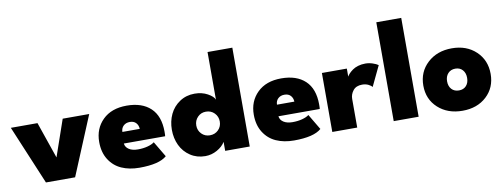

<svg xmlns="http://www.w3.org/2000/svg" viewBox="-59 -996 3457 1316"><g transform="rotate(-10 1670.0 -338.0)"><path d="M2.5 -410.5H188L275.5 -156.5L363.5 -410.5H548L377.5 0H174.5Z M746.5 -170Q749.5 -144 773.2 -128.8Q797 -113.5 835.5 -113.5Q872.5 -113.5 903.2 -121.8Q934 -130 950 -143L1014.5 -34.5Q962 12 824 12Q753.5 12 699.8 -12Q646 -36 614 -86.8Q582 -137.5 582 -209.5Q582 -302.5 643 -362.5Q704 -422.5 810 -422.5Q916.5 -422.5 976 -366.5Q1035.5 -310.5 1035.5 -201.5Q1035.5 -174.5 1034 -170ZM871.5 -250Q870.5 -275.5 855.2 -292Q840 -308.5 812.5 -308.5Q785 -308.5 768 -292.5Q751 -276.5 750.5 -250Z M1593 0H1422V-62.5Q1403.5 -31.5 1364.8 -9.8Q1326 12 1282.5 12Q1224 12 1178.8 -18Q1133.5 -48 1110.2 -97Q1087 -146 1087 -205Q1087 -264 1110.2 -313Q1133.5 -362 1178.8 -392.2Q1224 -422.5 1282.5 -422.5Q1334 -422.5 1373 -401Q1412 -379.5 1420.5 -356.5V-688H1593ZM1338 -123Q1373.5 -123 1397 -146.5Q1420.5 -170 1420.5 -205Q1420.5 -239.5 1397 -263.5Q1373.5 -287.5 1338 -287.5Q1303.5 -287.5 1280.2 -263.5Q1257 -239.5 1257 -205Q1257 -170.5 1280.2 -146.8Q1303.5 -123 1338 -123Z M1822.5 -170Q1825.5 -144 1849.2 -128.8Q1873 -113.5 1911.5 -113.5Q1948.5 -113.5 1979.2 -121.8Q2010 -130 2026 -143L2090.5 -34.5Q2038 12 1900 12Q1829.5 12 1775.8 -12Q1722 -36 1690 -86.8Q1658 -137.5 1658 -209.5Q1658 -302.5 1719 -362.5Q1780 -422.5 1886 -422.5Q1992.5 -422.5 2052 -366.5Q2111.5 -310.5 2111.5 -201.5Q2111.5 -174.5 2110 -170ZM1947.5 -250Q1946.5 -275.5 1931.2 -292Q1916 -308.5 1888.5 -308.5Q1861 -308.5 1844 -292.5Q1827 -276.5 1826.5 -250Z M2341 0H2167.5V-410.5H2341V-354.5Q2346.5 -365 2356.5 -375.5Q2366.5 -386 2382 -397.2Q2397.5 -408.5 2420.8 -415.5Q2444 -422.5 2471 -422.5Q2497 -422.5 2521.8 -414.2Q2546.5 -406 2560.5 -396L2493.5 -255.5Q2486 -266 2467.5 -275Q2449 -284 2424.5 -284Q2383 -284 2362 -257.8Q2341 -231.5 2341 -199.5Z M2768.5 0H2595V-688H2768.5Z M3073 12Q2969.5 12 2903.2 -48.5Q2837 -109 2837 -204Q2837 -299.5 2903.5 -361Q2970 -422.5 3073 -422.5Q3175.5 -422.5 3240.5 -361Q3305.5 -299.5 3305.5 -204Q3305.5 -108.5 3240.5 -48.2Q3175.5 12 3073 12ZM3073 -129.5Q3104.5 -129.5 3123.2 -150Q3142 -170.5 3142 -205Q3142 -239 3123.2 -260Q3104.5 -281 3073 -281Q3041 -281 3021.8 -260Q3002.5 -239 3002.5 -205Q3002.5 -170.5 3021.5 -150Q3040.5 -129.5 3073 -129.5Z"/></g></svg>

Font: League Spartan ExtraBold
Style: Regular
Weight: 800
Foundry: The League of Moveable Type
Version: Version 2.002